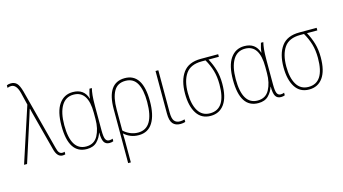

<svg xmlns="http://www.w3.org/2000/svg" viewBox="-103 -1160 3196 1791"><g transform="rotate(-15 1495.0 -265.0)"><path d="M31 0 169 -429Q174 -444 178.5 -459.5Q183 -475 188 -490H191Q194 -472 198 -460Q202 -448 212 -406L299 -75Q319 9 373 9Q387 9 399 5V-20Q389 -16 376 -16Q359 -16 347 -29Q335 -42 326 -80L174 -662Q157 -723 135.5 -744.5Q114 -766 79 -766Q56 -766 39 -758V-733Q57 -741 75 -741Q126 -741 148 -655L177 -535L2 0Z M755 -108H757Q757 -45 773 -17.5Q789 10 826 10Q847 10 863 3V-22Q849 -15 829 -15Q805 -15 794 -37.5Q783 -60 783 -123V-358Q783 -425 787 -462Q791 -499 798 -528H775Q759 -479 756 -438H754Q724 -538 615 -538Q531 -538 482 -468.5Q433 -399 433 -260Q433 10 608 10Q671 10 706.5 -26.5Q742 -63 755 -108ZM460 -260Q460 -380 500 -446.5Q540 -513 616 -513Q756 -513 756 -300V-240Q756 -146 720.5 -80.5Q685 -15 608 -15Q460 -15 460 -260Z M1263 -270Q1263 -15 1109 -15Q1068 -15 1031 -31.5Q994 -48 970 -72V-276Q970 -388 1004.5 -450Q1039 -512 1117 -512Q1193 -512 1228 -449.5Q1263 -387 1263 -270ZM1117 -538Q944 -538 944 -284V236H970V73Q970 46 970 19.5Q970 -7 968 -43H970Q994 -20 1029 -5Q1064 10 1109 10Q1199 10 1244.5 -63.5Q1290 -137 1290 -270Q1290 -538 1117 -538Z M1413 -528V-117Q1413 -48 1438 -19Q1463 10 1511 10Q1536 10 1558 3V-22Q1535 -15 1513 -15Q1477 -15 1458.5 -38Q1440 -61 1440 -122V-528Z M1918 -503H2018V-528H1850Q1732 -528 1678 -454Q1624 -380 1624 -252Q1624 -131 1669.5 -60.5Q1715 10 1803 10Q1889 10 1936.5 -57Q1984 -124 1984 -253Q1984 -327 1966.5 -386.5Q1949 -446 1918 -503ZM1852 -503H1889Q1922 -446 1939.5 -387Q1957 -328 1957 -253Q1957 -15 1804 -15Q1728 -15 1689.5 -78.5Q1651 -142 1651 -252Q1651 -369 1697.5 -436Q1744 -503 1852 -503Z M2411 -108H2413Q2413 -45 2429 -17.5Q2445 10 2482 10Q2503 10 2519 3V-22Q2505 -15 2485 -15Q2461 -15 2450 -37.5Q2439 -60 2439 -123V-358Q2439 -425 2443 -462Q2447 -499 2454 -528H2431Q2415 -479 2412 -438H2410Q2380 -538 2271 -538Q2187 -538 2138 -468.5Q2089 -399 2089 -260Q2089 10 2264 10Q2327 10 2362.5 -26.5Q2398 -63 2411 -108ZM2116 -260Q2116 -380 2156 -446.5Q2196 -513 2272 -513Q2412 -513 2412 -300V-240Q2412 -146 2376.5 -80.5Q2341 -15 2264 -15Q2116 -15 2116 -260Z M2869 -503H2969V-528H2801Q2683 -528 2629 -454Q2575 -380 2575 -252Q2575 -131 2620.5 -60.5Q2666 10 2754 10Q2840 10 2887.5 -57Q2935 -124 2935 -253Q2935 -327 2917.5 -386.5Q2900 -446 2869 -503ZM2803 -503H2840Q2873 -446 2890.5 -387Q2908 -328 2908 -253Q2908 -15 2755 -15Q2679 -15 2640.5 -78.5Q2602 -142 2602 -252Q2602 -369 2648.5 -436Q2695 -503 2803 -503Z"/></g></svg>

Font: Noto Sans Display SemiCondensed Thin
Style: Regular
Weight: 250
Width: 4
Designer: Monotype Design team
Foundry: Monotype Imaging Inc.
Version: 1.000